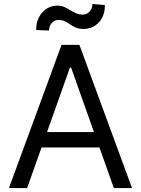

<svg xmlns="http://www.w3.org/2000/svg" viewBox="-20 -955 716 975"><path d="M117.7 0H25.4L292.5 -727.1H383.3L650.4 0H558.1L340.8 -612.3H335.4ZM151.9 -284.2H523.9V-206.1H151.9ZM229 -799.8 163.6 -802.7Q163.6 -856.9 194.6 -891.6Q225.6 -926.3 271.5 -926.3Q291.5 -926.3 307.1 -919.2Q322.8 -912.1 337.2 -903.3Q351.6 -894.5 366.5 -887.7Q381.3 -880.9 400.9 -880.9Q420.9 -880.9 435.1 -896.5Q449.2 -912.1 449.2 -934.6L512.7 -929.2Q512.7 -874 481.7 -841.1Q450.7 -808.1 404.8 -808.1Q380.4 -808.1 364.5 -815.2Q348.6 -822.3 336.2 -831.1Q323.7 -839.8 309.8 -846.7Q295.9 -853.5 275.9 -853.5Q255.9 -853.5 242.4 -837.9Q229 -822.3 229 -799.8Z"/></svg>

Font: Sahel VF Regular
Style: Regular
Weight: 400
Foundry: Saber Rastikerdar (saber.rastikerdar@gmail.com)
Version: Version 3.4.0